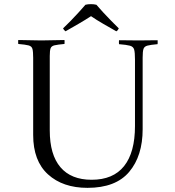

<svg xmlns="http://www.w3.org/2000/svg" viewBox="-20 -894 843 926"><path d="M68 -701Q90 -701 124 -700Q158 -699 179 -699Q200 -699 234.5 -700Q269 -701 291 -701Q292 -692 291 -682Q258 -679 243 -675.5Q228 -672 224 -661Q220 -650 220 -624V-265Q220 -148 271.5 -87.5Q323 -27 422 -27Q526 -27 578.5 -93Q631 -159 631 -286V-607Q631 -641 627 -655Q623 -669 607 -673.5Q591 -678 554 -681Q553 -691 554 -700Q574 -700 602.5 -699.5Q631 -699 648 -699Q666 -699 693 -699.5Q720 -700 740 -700Q741 -691 740 -681Q706 -678 691 -674Q676 -670 672 -658Q668 -646 668 -616V-271Q668 -142 603 -65Q538 12 402 12Q283 12 211.5 -53Q140 -118 140 -243V-615Q140 -645 136.5 -658Q133 -671 118 -675Q103 -679 68 -682Q67 -691 68 -701ZM419 -816Q393 -799 359.5 -779.5Q326 -760 296 -743Q292 -746 289 -749.5Q286 -753 284 -757Q301 -773 321 -793.5Q341 -814 360 -835Q379 -856 392 -871Q403 -874 419 -874Q433 -874 445 -871Q458 -856 477 -835Q496 -814 516.5 -793.5Q537 -773 553 -757Q551 -753 548 -749Q545 -745 541 -743Q511 -760 478 -779Q445 -798 419 -816Z"/></svg>

Font: Castoro Titling
Style: Regular
Weight: 400
Version: Version 2.04